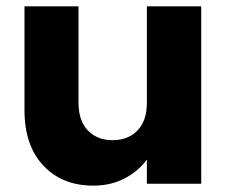

<svg xmlns="http://www.w3.org/2000/svg" viewBox="-20 -578 714 604"><path d="M227 -255Q227 -198 256.5 -167.5Q286 -137 334 -137Q383 -137 412.5 -167.5Q442 -198 442 -255V-558H613V0H442V-76Q416 -40 372.5 -17Q329 6 273 6Q176 6 116.5 -57Q57 -120 57 -232V-558H227Z"/></svg>

Font: Poppins
Style: Bold
Weight: 700
Designer: Ninad Kale (Devanagari), Jonny Pinhorn (Latin)
Version: Version 5.002